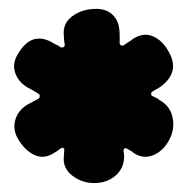

<svg xmlns="http://www.w3.org/2000/svg" viewBox="-20 -740 420 430"><path d="M191 -330Q163 -330 141.5 -347Q120 -364 123 -390Q123 -392 123.5 -397Q124 -402 124 -406Q123 -408 121 -409Q119 -410 117 -408Q113 -406 109.5 -403Q106 -400 102 -398Q79 -383 58 -392.5Q37 -402 22 -426Q8 -448 14 -470.5Q20 -493 42 -506Q48 -509 54 -512.5Q60 -516 66 -519Q69 -521 69 -525Q69 -529 66 -530Q60 -534 54 -537.5Q48 -541 42 -544Q20 -557 13.5 -578.5Q7 -600 22 -622Q38 -648 58 -652.5Q78 -657 100 -643Q104 -641 108 -639Q112 -637 116 -634Q120 -633 122.5 -634.5Q125 -636 125 -640Q124 -645 123.5 -650Q123 -655 123 -660Q120 -687 141 -703Q162 -719 191 -720Q206 -721 218.5 -716Q231 -711 239.5 -698Q248 -685 248 -662Q248 -658 248 -653.5Q248 -649 248 -644Q248 -640 251 -638.5Q254 -637 258 -639Q263 -643 268 -646Q273 -649 278 -653Q301 -668 323 -658.5Q345 -649 359 -622Q372 -598 365.5 -578.5Q359 -559 337 -544Q334 -542 330 -540Q326 -538 322 -535Q319 -534 318.5 -530.5Q318 -527 321 -525Q325 -523 329.5 -521Q334 -519 337 -516Q361 -503 366.5 -477Q372 -451 359 -427Q347 -403 324.5 -393Q302 -383 280 -397Q277 -400 274 -401.5Q271 -403 268 -405Q264 -408 261 -408Q258 -408 257 -405Q256 -402 257 -398.5Q258 -395 258 -390Q258 -363 238.5 -346.5Q219 -330 191 -330Z"/></svg>

Font: Winky Sans ExtraBold
Style: Regular
Weight: 800
Designer: Simon Atzbach
Foundry: typofactur
Version: Version 1.205